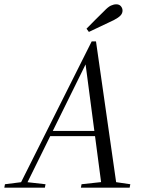

<svg xmlns="http://www.w3.org/2000/svg" viewBox="-50 -870 662 890"><path d="M-30 0 -27 -16 52 -26H72L161 -16L158 0ZM35 0 375 -678H395L492 0H422L346 -577H350L348 -574L65 0ZM176 -239V-263H424V-239ZM325 0 328 -16 438 -28H472L554 -16L551 0ZM351 -737Q371 -758 392 -778.5Q413 -799 433 -819Q451 -838 464 -844Q477 -850 489 -850Q503 -850 510.5 -841Q518 -832 518 -821Q518 -808 508.5 -798Q499 -788 478 -777Q449 -763 420 -749.5Q391 -736 362 -722Z"/></svg>

Font: Source Serif 4 60pt
Style: Italic
Weight: 400
Italic angle: -12°
Version: Version 4.004;hotconv 1.0.116;makeotfexe 2.5.65601